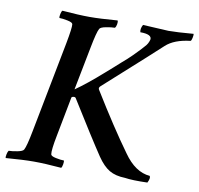

<svg xmlns="http://www.w3.org/2000/svg" viewBox="-82 -724 837 806"><g transform="rotate(10 336.0 -321.0)"><path d="M489.3 -103.5Q539.1 -32.2 601.6 -27.3Q607.4 -18.6 596.7 2Q532.2 3.9 501 -1Q460 -2 433.6 -17.6Q407.2 -33.2 381.8 -70.3Q334 -141.6 238.3 -295.9Q236.3 -298.8 230.5 -298.8Q224.6 -298.8 220.7 -294.9L188.5 -127Q175.8 -62.5 178.7 -44.9Q179.7 -37.1 200.7 -32.7Q221.7 -28.3 235.4 -28.3Q237.3 -24.4 235.4 -12.2Q233.4 0 229.5 3.9Q159.2 -2 112.3 -2Q67.4 -2 -6.8 3.9Q-8.8 0 -6.3 -11.7Q-3.9 -23.4 0 -28.3Q13.7 -28.3 36.6 -32.7Q59.6 -37.1 63.5 -44.9Q72.3 -60.5 85 -127L160.2 -515.6Q172.9 -583 170.9 -597.7Q169.9 -605.5 148.4 -609.9Q127 -614.3 113.3 -614.3Q111.3 -619.1 113.8 -630.9Q116.2 -642.6 120.1 -646.5Q192.4 -640.6 237.3 -640.6Q281.2 -640.6 355.5 -646.5Q358.4 -641.6 356.4 -630.4Q354.5 -619.1 349.6 -614.3Q335 -614.3 312 -609.9Q289.1 -605.5 285.2 -597.7Q276.4 -582 263.7 -515.6L227.5 -330.1Q274.4 -362.3 343.8 -423.8Q355.5 -433.6 376.5 -452.6Q397.5 -471.7 403.8 -477.1Q410.2 -482.4 423.8 -494.6Q437.5 -506.8 444.8 -514.6Q452.1 -522.5 463.4 -533.7Q474.6 -544.9 487.3 -559.6Q500 -572.3 504.9 -590.8Q508.8 -614.3 458 -614.3Q454.1 -628.9 463.9 -646.5Q563.5 -640.6 573.2 -640.6Q609.4 -640.6 679.7 -646.5Q680.7 -640.6 678.2 -628.9Q675.8 -617.2 671.9 -615.2Q603.5 -607.4 568.4 -575.2Q554.7 -561.5 333 -362.3Q324.2 -354.5 329.1 -346.7Q419.9 -199.2 489.3 -103.5Z"/></g></svg>

Font: Crimson
Style: SemiboldItalic
Weight: 600
Italic angle: -11°
Version: Version 0.8 ; ttfautohint (v1.00) -l 8 -r 50 -G 200 -x 14 -D